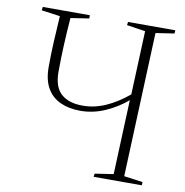

<svg xmlns="http://www.w3.org/2000/svg" viewBox="-81 -800 842 876"><g transform="rotate(10 340.0 -361.5)"><path d="M512 -373Q469 -336 413 -311Q357 -286 297 -286Q244 -286 204 -304.5Q164 -323 142.5 -361Q121 -399 121 -457Q121 -515 124 -575Q127 -635 131 -695L45 -707L47 -723H265V-708L180 -695Q175 -630 172 -567.5Q169 -505 169 -443Q169 -374 204 -342.5Q239 -311 304 -311Q358 -311 410 -334Q462 -357 514 -400L526 -695L440 -708L442 -723H661L660 -708L574 -695L547 -27L634 -15L633 0H410L412 -15L498 -28Z"/></g></svg>

Font: Literata 60pt ExtraLight
Style: Italic
Weight: 250
Italic angle: -2°
Designer: Latin by Veronika Burian and Jose Scaglione. Greek by Irene Vlachou. Cyrillic by Vera Evstafieva
Foundry: TypeTogether
Version: Version 3.103;gftools[0.9.29]